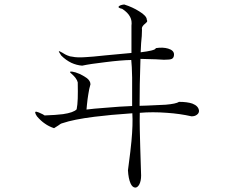

<svg xmlns="http://www.w3.org/2000/svg" viewBox="-20 -811 1040 855"><path d="M565.4 -696.3V-575.2L450.2 -564.5Q386.7 -557.6 362.3 -556.6Q323.2 -553.7 301.8 -558.6Q293 -558.6 279.3 -564.5Q271.5 -567.4 257.8 -576.2Q244.1 -584 242.2 -583Q240.2 -582 252.9 -563.5Q273.4 -543 297.9 -531.2Q321.3 -520.5 345.7 -518.6Q381.8 -526.4 449.2 -534.2Q518.6 -543 564.5 -543.9Q567.4 -518.6 568.4 -465.8Q568.4 -435.5 568.4 -379.9V-338.9Q514.6 -336.9 450.2 -331.1Q394.5 -327.1 365.2 -323.2L367.2 -344.7Q370.1 -373 373 -389.6Q377 -417 382.8 -435.5Q382.8 -450.2 367.2 -462.9Q358.4 -469.7 335.9 -481.4L333 -482.4Q315.4 -490.2 300.8 -492.2Q283.2 -494.1 300.8 -480.5Q310.5 -471.7 316.4 -463.9Q324.2 -453.1 326.2 -444.3Q327.1 -398.4 326.2 -372.1Q325.2 -343.8 321.3 -324.2Q307.6 -309.6 260.7 -302.7Q230.5 -298.8 178.7 -296.9L170.9 -301.8Q149.4 -312.5 142.6 -313.5Q129.9 -315.4 144.5 -293Q162.1 -272.5 179.7 -260.7Q197.3 -248 220.7 -240.2L239.3 -252Q246.1 -256.8 249 -258.8Q253.9 -261.7 258.8 -262.7Q307.6 -279.3 400.4 -291Q469.7 -299.8 569.3 -306.6Q572.3 -256.8 565.4 -182.6Q561.5 -140.6 552.7 -75.2L549.8 -52.7Q551.8 -15.6 561.5 5.9Q569.3 23.4 582 24.4Q592.8 24.4 600.6 9.8Q608.4 -5.9 608.4 -29.3L604.5 -155.3Q602.5 -208 602.5 -233.4Q601.6 -274.4 602.5 -308.6Q659.2 -313.5 723.6 -308.6Q781.2 -304.7 833 -293Q847.7 -293 856.4 -299.8Q866.2 -306.6 866.2 -317.4Q864.3 -338.9 836.9 -349.6Q814.5 -357.4 777.3 -357.4Q763.7 -348.6 717.8 -344.7Q691.4 -342.8 633.8 -340.8L601.6 -339.8L602.5 -436.5L605.5 -548.8L674.8 -546.9L710 -544.9Q737.3 -544.9 745.1 -548.8Q754.9 -553.7 754.9 -568.4Q754.9 -586.9 728.5 -594.7Q705.1 -601.6 673.8 -596.7Q673.8 -590.8 653.3 -585.9Q637.7 -582 606.4 -578.1L608.4 -618.2Q610.4 -639.6 611.3 -650.4Q612.3 -668.9 612.3 -678.7Q610.4 -688.5 616.2 -695.3Q619.1 -700.2 627 -706.1Q632.8 -711.9 634.8 -713.9Q636.7 -718.8 633.8 -722.7Q633.8 -740.2 599.6 -760.7Q570.3 -779.3 533.2 -791Q515.6 -789.1 509.8 -783.2Q502 -776.4 524.4 -771.5Q549.8 -754.9 559.6 -735.4Q568.4 -718.8 565.4 -696.3Z"/></svg>

Font: Batang
Style: Regular
Weight: 400
Version: Version 2.21